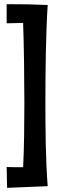

<svg xmlns="http://www.w3.org/2000/svg" viewBox="-20 -817 284 922"><path d="M12 -705 91 -707C95 -605 97 -426 97 -325C97 -237 96 -101 91 -14C57 -14 34 -14 12 -15L14 85C14 85 147 80 209 77C199 -50 198 -202 198 -330C198 -468 200 -655 209 -793C147 -796 85 -797 12 -797Z"/></svg>

Font: Mouse Memoirs
Style: Regular
Weight: 400
Designer: Astigmatic (AOETI)
Foundry: Astigmatic (AOETI)
Version: Version 1.000